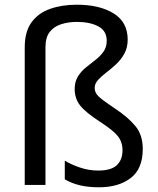

<svg xmlns="http://www.w3.org/2000/svg" viewBox="-20 -785 671 815"><path d="M522 -617Q522 -583 508 -557.5Q494 -532 473 -512.5Q452 -493 431 -477Q410 -461 396 -445.5Q382 -430 382 -412Q382 -399 388.5 -388Q395 -377 414 -362.5Q433 -348 470 -323Q524 -287 555 -249.5Q586 -212 586 -153Q586 -68 534.5 -29Q483 10 400 10Q353 10 317 1Q281 -8 255 -24V-103Q281 -87 319 -74Q357 -61 397 -61Q452 -61 476 -84Q500 -107 500 -147Q500 -183 479.5 -208Q459 -233 406 -267Q343 -308 320 -337.5Q297 -367 297 -407Q297 -438 310.5 -460Q324 -482 344.5 -498.5Q365 -515 385.5 -531Q406 -547 419.5 -566Q433 -585 433 -612Q433 -654 397.5 -673Q362 -692 306 -692Q271 -692 240.5 -682.5Q210 -673 191.5 -650Q173 -627 173 -584V0H85V-584Q85 -651 114 -690.5Q143 -730 193 -747.5Q243 -765 306 -765Q403 -765 462.5 -728Q522 -691 522 -617Z"/></svg>

Font: Noto Sans IKEA
Style: Regular
Weight: 400
Designer: Monotype Design Team
Foundry: Monotype Imaging Inc.
Version: Version 2.001